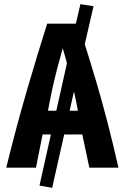

<svg xmlns="http://www.w3.org/2000/svg" viewBox="-20 -807 600 924"><path d="M231 97 170 86 225 -160H185L153 0H10Q35 -102 60 -195Q85 -288 110 -373.5Q135 -459 159 -538.5Q183 -618 207 -693H345L367 -787L430 -777L388 -594Q416 -506 444 -411Q472 -316 498.5 -213.5Q525 -111 550 0H410L376 -160H289ZM315 -274H355Q351 -297 346 -320.5Q341 -344 336 -367ZM211 -274H251L302 -502Q298 -520 292.5 -538Q287 -556 282 -575Q267 -522 254 -472Q241 -422 230.5 -373Q220 -324 211 -274Z"/></svg>

Font: Ubuntu Sans Mono
Style: Bold
Weight: 700
Monospace: yes
Designer: Dalton Maag Ltd
Foundry: Dalton Maag Ltd
Version: Version 1.006